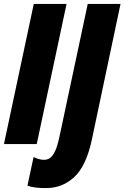

<svg xmlns="http://www.w3.org/2000/svg" viewBox="-26 -734 634 978"><path d="M-5.9 0 146 -713.9H313L161.1 0ZM208 224.1Q176.8 224.1 154.8 221.2Q132.8 218.3 113.8 211.9L145 65.9Q174.3 80.1 197.8 80.1Q225.1 80.1 241 58.6Q256.8 37.1 265.4 7.3Q273.9 -22.5 278.8 -46.9L420.9 -713.9H587.9L441.9 -22.9Q413.6 110.4 353 167.2Q292.5 224.1 208 224.1Z"/></svg>

Font: Open Sans Condensed ExtraBold
Style: Italic
Weight: 800
Width: 3
Italic angle: -12°
Designer: Monotype Design Team
Foundry: Monotype Imaging Inc.
Version: Version 3.003; ttfautohint (v1.8.4)